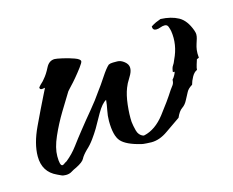

<svg xmlns="http://www.w3.org/2000/svg" viewBox="-54 -339 518 426"><g transform="rotate(-15 205.5 -126.0)"><path d="M51 14Q44 14 40.5 12Q37 10 32 8Q1 -6 1 -42Q1 -71 18 -107Q35 -143 48 -169L56 -185L49 -184Q44 -184 44 -188V-189Q48 -194 51.5 -197Q55 -200 58 -204Q66 -213 73 -227Q80 -241 93 -241Q97 -241 110.5 -238Q124 -235 136.5 -230.5Q149 -226 149 -221Q149 -218 141.5 -208Q134 -198 126 -188.5Q118 -179 114 -175Q110 -171 108 -168.5Q106 -166 104 -164Q94 -148 79.5 -124Q65 -100 54 -75Q43 -50 43 -31Q43 -9 49 -9Q51 -9 53.5 -11Q56 -13 60 -15Q75 -27 86.5 -42.5Q98 -58 110 -73Q125 -92 140.5 -110.5Q156 -129 169 -148Q176 -157 187.5 -174.5Q199 -192 206 -198Q210 -200 216 -200Q222 -200 226 -200Q234 -200 242 -193.5Q250 -187 250 -179V-178Q250 -170 243 -159L236 -147Q235 -145 234 -142.5Q233 -140 232 -138Q226 -123 223.5 -101Q221 -79 222 -62Q223 -53 226 -41.5Q229 -30 239 -26H242Q268 -32 289 -59Q310 -86 324 -108Q328 -113 331 -117.5Q334 -122 334 -129Q337 -132 340 -137.5Q343 -143 343 -145H339Q340 -155 343 -159Q346 -163 349 -171Q364 -202 359 -234Q358 -239 356 -244.5Q354 -250 348 -250Q343 -250 338 -248Q333 -246 328 -246Q320 -246 320 -255Q326 -259 331.5 -261.5Q337 -264 343 -266Q367 -265 383.5 -256Q400 -247 409 -222Q411 -216 411 -213Q411 -208 409.5 -203Q408 -198 406 -192Q404 -186 403 -179Q402 -172 403 -161L398 -159Q397 -156 394.5 -148Q392 -140 392 -136Q385 -133 380 -124Q375 -115 373 -107Q363 -101 359.5 -94Q356 -87 351 -78Q346 -68 338.5 -63Q331 -58 325 -44Q310 -34 291 -20.5Q272 -7 253 -7Q251 -7 242 -7.5Q233 -8 230 -9Q197 -17 185.5 -30Q174 -43 174 -77Q174 -89 176.5 -101Q179 -113 180 -124Q170 -119 158.5 -99Q147 -79 141 -68Q135 -58 127 -47Q119 -36 110 -28Q100 -18 96.5 -11Q93 -4 77 4Q70 7 64.5 10.5Q59 14 51 14Z"/></g></svg>

Font: Qwitcher Grypen
Style: Bold
Weight: 700
Designer: Robert E. Leuschke
Foundry: Robert E. Leuschke
Version: Version 1.100; ttfautohint (v1.8.3)